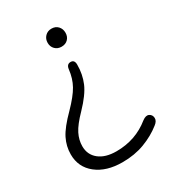

<svg xmlns="http://www.w3.org/2000/svg" viewBox="-167 -580 771 859"><g transform="rotate(-30 218.0 -150.5)"><path d="M234 -396Q214 -396 201 -409Q188 -422 188 -442Q188 -462 201 -475.5Q214 -489 234 -489Q255 -489 267.5 -475.5Q280 -462 280 -442Q280 -422 267.5 -409Q255 -396 234 -396ZM212 188Q129 188 78.5 148Q28 108 28 42Q28 0 47 -38Q66 -76 120 -130Q167 -178 186.5 -213Q206 -248 211 -293Q214 -317 234 -317Q254 -317 254 -292Q254 -242 236 -199.5Q218 -157 165 -102Q122 -58 106.5 -27Q91 4 91 36Q91 80 123.5 106Q156 132 213 132Q312 132 386 72Q406 57 420 64Q434 71 435 87.5Q436 104 417 118Q378 149 326.5 168.5Q275 188 212 188Z"/></g></svg>

Font: Nunito Light
Style: Regular
Weight: 300
Designer: Vernon Adams
Foundry: Vernon Adams
Version: Version 3.601; ttfautohint (v1.8.2.53-6de2)